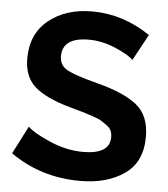

<svg xmlns="http://www.w3.org/2000/svg" viewBox="-52 -762 717 817"><g transform="rotate(5 306.5 -353.5)"><path d="M558 -636 497 -524Q479 -544 421 -569Q363 -594 306 -594Q193 -594 193 -514Q193 -474 227.5 -455.5Q262 -437 355 -413Q472 -383 527.5 -338.5Q583 -294 583 -203Q583 -95 508.5 -43.5Q434 8 320 8Q152 8 22 -84L83 -203Q108 -178 179.5 -147Q251 -116 322 -116Q436 -116 436 -189Q436 -204 431 -216Q426 -228 411.5 -238.5Q397 -249 386.5 -255.5Q376 -262 348 -271.5Q320 -281 305.5 -285Q291 -289 252 -300Q145 -330 98 -372Q51 -414 51 -492Q51 -597 124 -656Q197 -715 310 -715Q441 -715 558 -636Z"/></g></svg>

Font: Raleway
Style: Bold
Weight: 700
Designer: Matt McInerney, Pablo Impallari, Rodrigo Fuenzalida
Foundry: Matt McInerney, Pablo Impallari, Rodrigo Fuenzalida
Version: Version 3.000